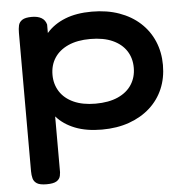

<svg xmlns="http://www.w3.org/2000/svg" viewBox="-51 -532 766 793"><g transform="rotate(-5 332.5 -136.0)"><path d="M358 6Q294 6 247 -12.5Q200 -31 170.5 -64.5Q141 -98 127 -142.5Q113 -187 113 -240Q113 -291 127.5 -335Q142 -379 171.5 -412.5Q201 -446 247.5 -464.5Q294 -483 358 -483Q421 -483 471.5 -465Q522 -447 558 -414Q594 -381 613 -336Q632 -291 632 -238Q632 -184 613 -139.5Q594 -95 558 -62.5Q522 -30 471.5 -12Q421 6 358 6ZM111 211Q83 211 70.5 203Q58 195 54.5 181.5Q51 168 51 152V-422Q51 -439 54 -452.5Q57 -466 69.5 -474.5Q82 -483 110 -483Q134 -483 149.5 -474Q165 -465 170 -446V151Q171 167 168 181Q165 195 152 203Q139 211 111 211ZM341 -103Q396 -103 434 -120Q472 -137 491.5 -167.5Q511 -198 511 -237Q511 -277 491.5 -307Q472 -337 434.5 -354Q397 -371 342 -371Q288 -371 250.5 -354Q213 -337 193.5 -307Q174 -277 174 -237Q174 -198 193.5 -167.5Q213 -137 250.5 -120Q288 -103 341 -103Z"/></g></svg>

Font: Fredoka SemiExpanded Medium
Style: Regular
Weight: 500
Width: 6
Designer: Ben Nathan
Foundry: Milena B. Brandão, Ben Nathan
Version: Version 2.001